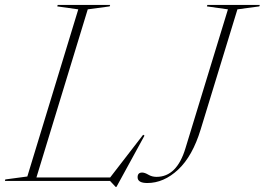

<svg xmlns="http://www.w3.org/2000/svg" viewBox="-63 -735 1076 780"><path d="M293.5 -697 85 -14H384.5L518.5 -187.5L524 -184L410 24.5H407L384 0H-43L-41.5 -6L48 -18L255 -697L169.5 -709L171.5 -715H384.5L382.5 -709ZM752 -208.5Q719 -100.5 660.8 -46Q602.5 8.5 535.5 8.5Q496 8.5 496 -15Q496 -34 514.5 -34Q525 -34 539.8 -25.2Q554.5 -16.5 573 -16.5Q655.5 -16.5 690.5 -133L863 -697L777.5 -709L779.5 -715H992.5L990.5 -709L901.5 -697Z"/></svg>

Font: Newsreader 72pt ExtraLight
Style: Italic
Weight: 275
Italic angle: -17°
Designer: Hugues Gentile
Foundry: Production Type
Version: Version 1.003; ttfautohint (v1.8.3)